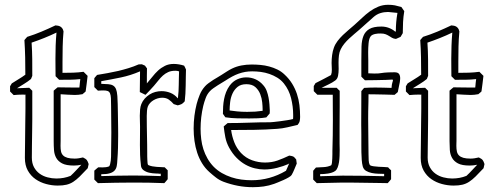

<svg xmlns="http://www.w3.org/2000/svg" viewBox="-20 -758 2064 810"><path d="M22.5 -372.1V-394Q24.4 -397 26.1 -400.1Q27.8 -403.3 29.8 -406.2Q42.5 -414.6 58.1 -423.8Q73.7 -433.1 86.9 -442.9Q86.9 -480 86.2 -516.1Q85.4 -552.2 83 -588.9Q85.9 -592.8 88.9 -595.9Q91.8 -599.1 94.7 -602.5Q126 -612.3 155 -624.5Q184.1 -636.7 213.9 -650.9Q218.8 -650.4 223.9 -649.7Q229 -648.9 233.6 -646.5Q238.3 -644 242.2 -639.2Q246.1 -634.3 248 -625.5Q245.1 -593.3 244.4 -561.5Q243.7 -529.8 243.7 -497.6V-450.7Q266.1 -450.7 288.1 -451.4Q310.1 -452.1 332.5 -455.1Q341.3 -446.8 349.6 -438Q347.7 -421.4 345.7 -405Q343.8 -388.7 341.3 -372.1Q337.9 -369.1 334.7 -366.2Q331.5 -363.3 327.6 -360.4H326.2Q311 -357.4 295.4 -357.4Q280.3 -357.4 265.4 -358.6Q250.5 -359.9 235.8 -360.4V-163.6Q235.8 -159.2 235.6 -153.8Q235.4 -148.4 235.4 -142.6Q235.4 -128.9 237.5 -118.9Q239.7 -108.9 246.3 -102.3Q252.9 -95.7 264.6 -92.3Q276.4 -88.9 294.9 -88.9Q303.7 -88.9 312.5 -90.3Q321.3 -91.8 330.1 -93.8Q336.4 -90.8 340.3 -88.1Q344.2 -85.4 346.4 -82.5Q348.6 -79.6 350.3 -75.7Q352.1 -71.8 354 -65.9Q353 -61.5 352.1 -57.1Q351.1 -52.7 350.1 -48.3Q330.6 -27.3 316.4 -13.4Q302.2 0.5 289.1 9Q275.9 17.6 260.7 21.2Q245.6 24.9 223.6 24.9Q199.2 24.9 174.6 18.3Q149.9 11.7 129.9 -2.2Q109.9 -16.1 97.4 -38.3Q85 -60.5 85 -91.8Q85 -97.2 85.2 -113.8Q85.4 -130.4 85.7 -152.6Q85.9 -174.8 86.2 -199.5Q86.4 -224.1 86.7 -245.4Q86.9 -266.6 87.2 -281.7Q87.4 -296.9 87.4 -299.8V-358.4Q92.8 -358.4 87.4 -358.6Q82 -358.9 74.7 -358.9Q65.4 -358.9 56.4 -358.4Q47.4 -357.9 37.6 -356.9ZM103.5 -387.7Q109.4 -380.9 116.2 -375V-254.4Q116.2 -249.5 116 -237.1Q115.7 -224.6 115.7 -208.3Q115.7 -191.9 115.2 -173.8Q114.7 -155.8 114.7 -139.4Q114.7 -123 114.5 -110.6Q114.3 -98.1 114.3 -93.3Q114.3 -69.3 123.5 -52.5Q132.8 -35.6 147.5 -25.1Q162.1 -14.6 180.7 -9.8Q199.2 -4.9 217.8 -4.9Q250 -4.9 277.8 -16.1Q290 -27.3 301 -39.3Q312 -51.3 323.2 -63Q308.1 -59.6 291.5 -59.6Q259.3 -59.6 242.2 -68.6Q225.1 -77.6 217 -92.3Q209 -106.9 207.8 -125.2Q206.5 -143.6 206.5 -162.1V-375.5Q210.4 -379.4 214.6 -382.6Q218.8 -385.7 223.1 -389.6Q247.1 -389.2 270.3 -388.9Q293.5 -388.7 314.9 -388.7Q315.9 -396.5 316.2 -400.1Q316.4 -403.8 316.7 -406.5Q316.9 -409.2 317.4 -412.8Q317.9 -416.5 318.8 -424.3Q296.4 -421.9 274.2 -421.6Q252 -421.4 229.5 -421.4L214.4 -436.5Q214.4 -455.1 214.1 -473.4Q213.9 -491.7 213.9 -510.3Q213.9 -538.1 214.8 -565.4Q215.8 -592.8 218.3 -620.6Q191.9 -607.9 166.3 -597.7Q140.6 -587.4 113.3 -578.1Q115.7 -542.5 116 -507.8Q116.2 -473.1 116.2 -438Q114.7 -434.6 113.5 -431.4Q112.3 -428.2 110.8 -424.8Q97.2 -413.6 81.8 -404.3Q66.4 -395 51.8 -385.7Z M687.5 -39.6V-2Q683.6 2.4 680.4 6.6Q677.2 10.7 673.3 14.6Q640.6 13.2 608.2 12.7Q575.7 12.2 543 12.2Q505.4 12.2 468 12.9Q430.7 13.7 393.1 14.6L377.9 -0.5V-38.1Q381.8 -42 386 -45.2Q390.1 -48.3 394.5 -52.2Q398.9 -52.2 403.6 -52Q408.2 -51.8 413.1 -51.8Q419.9 -51.8 427 -52.7Q434.1 -53.7 440.4 -56.2Q442.9 -59.1 444.6 -65.7Q446.3 -72.3 447.3 -80.3Q448.2 -88.4 448.5 -96.9Q448.7 -105.5 448.7 -112.8Q448.7 -135.3 449.2 -155.5Q449.7 -175.8 449.7 -197.8Q449.7 -226.1 449.2 -252.9Q448.7 -279.8 448.7 -309.1Q448.7 -330.6 448 -343.8Q447.3 -356.9 444.1 -364.3Q440.9 -371.6 434.3 -374Q427.7 -376.5 416 -376.5Q411.1 -376.5 405.5 -376.2Q399.9 -376 393.1 -375.5L377.9 -390.6V-428.2Q380.9 -432.1 383.8 -435.3Q386.7 -438.5 389.6 -441.9Q412.6 -445.8 434.8 -449.7Q457 -453.6 478.8 -458.7Q500.5 -463.9 522.2 -470.5Q543.9 -477.1 564.9 -486.3Q568.4 -486.3 571.8 -486.6Q575.2 -486.8 578.6 -486.8L591.8 -481Q594.2 -478 595.9 -475.1Q597.7 -472.2 600.1 -469.7Q599.6 -453.6 599.6 -437.7Q599.6 -421.9 599.6 -406.2Q611.3 -419.4 622.6 -433.8Q633.8 -448.2 646.7 -460.2Q659.7 -472.2 675.8 -480.2Q691.9 -488.3 712.9 -488.3Q724.1 -488.3 735.4 -486.3Q746.6 -484.4 756.8 -481Q759.3 -477.1 761 -472.9Q762.7 -468.8 764.6 -464.8Q764.2 -450.2 763.9 -433.1Q763.7 -416 763.4 -398.2Q763.2 -380.4 762.2 -363Q761.2 -345.7 759.3 -330.6Q751.5 -321.3 745.4 -318.6Q739.3 -315.9 730 -313.5Q725.6 -314.9 721.2 -316.2Q716.8 -317.4 712.9 -318.8Q703.1 -330.1 692.1 -337.9Q681.2 -345.7 664.1 -345.7Q654.8 -345.7 645.5 -343Q636.2 -340.3 627.9 -335.4Q619.6 -330.6 613.3 -323.7Q606.9 -316.9 603.5 -308.1Q601.1 -301.3 600.1 -290.8Q599.1 -280.3 599.1 -269Q599.1 -245.1 599.4 -224.9Q599.6 -204.6 600.1 -185.8Q600.6 -167 600.8 -148.7Q601.1 -130.4 601.1 -109.9Q601.1 -106 601.1 -98.6Q601.1 -91.3 601.6 -83.7Q602.1 -76.2 602.5 -70.3Q603 -64.5 604.5 -63L606 -61.5Q613.3 -58.1 622.3 -56.4Q631.3 -54.7 640.9 -54Q650.4 -53.2 659.2 -53Q668 -52.7 674.8 -52.2ZM653.8 -24.9Q649.9 -25.9 637 -26.1Q624 -26.4 610.1 -29.3Q596.2 -32.2 585.2 -40.3Q574.2 -48.3 574.2 -64.5Q571.8 -84 571 -104.5Q570.3 -125 570.3 -146.5Q570.3 -166 570.6 -185.5Q570.8 -205.1 570.8 -223.6Q570.8 -232.9 570.3 -245.1Q569.8 -257.3 569.8 -270Q569.8 -283.2 571 -296.1Q572.3 -309.1 576.2 -318.8Q581.5 -332 590.8 -342.3Q600.1 -352.5 611.3 -359.6Q622.6 -366.7 635.5 -370.1Q648.4 -373.5 661.6 -373.5Q680.7 -373.5 698.5 -366.5Q716.3 -359.4 729.5 -343.8L730.5 -343.3Q732.4 -358.4 733.2 -372.3Q733.9 -386.2 734.1 -400.1Q734.4 -414.1 734.6 -428Q734.9 -441.9 735.4 -457Q731.4 -458.5 727.5 -459Q723.6 -459.5 719.7 -459.5Q702.1 -459.5 689.7 -453.9Q677.2 -448.2 667.2 -439.2Q657.2 -430.2 648.4 -418.9Q639.6 -407.7 629.4 -396Q621.1 -386.2 612.1 -377Q603 -367.7 593.8 -357.9Q587.9 -360.8 581.8 -363.8Q575.7 -366.7 569.8 -369.6Q570.3 -391.6 570.3 -413.3Q570.3 -435.1 570.8 -457Q531.2 -439.9 490.5 -431.4Q449.7 -422.9 407.2 -415.5V-404.3Q424.3 -403.8 436.8 -402.8Q449.2 -401.9 457.3 -397Q465.3 -392.1 469.5 -382.1Q473.6 -372.1 475.1 -353L476.6 -319.3Q476.6 -318.4 476.8 -308.1Q477.1 -297.9 477.3 -283Q477.5 -268.1 477.8 -251.2Q478 -234.4 478.3 -219.5Q478.5 -204.6 478.5 -194.6Q478.5 -184.6 478.5 -183.6Q478.5 -158.7 477.8 -133.5Q477.1 -108.4 475.1 -83.5Q474.6 -68.8 472.4 -57.4Q470.2 -45.9 463.1 -38.3Q456.1 -30.8 442.9 -26.9Q429.7 -22.9 407.2 -22.9V-15.1Q441.4 -16.1 475.1 -16.8Q508.8 -17.6 543 -17.6Q572.3 -17.6 600.8 -16.8Q629.4 -16.1 658.2 -15.1V-25.4Z M1087.9 -298.3Q1087.9 -308.6 1086.2 -326.2Q1084.5 -343.8 1077.9 -360.8Q1071.3 -377.9 1057.6 -390.4Q1043.9 -402.8 1019.5 -402.8Q996.1 -402.8 982.2 -391.4Q968.3 -379.9 960.7 -363Q953.1 -346.2 950.9 -326.9Q948.7 -307.6 948.7 -292Q960.4 -290 980 -288.1Q999.5 -286.1 1022.5 -286.1Q1043 -286.1 1056.9 -287.1Q1070.8 -288.1 1087.9 -290.5ZM1103.5 -262.7Q1085.9 -259.8 1067.9 -259Q1049.8 -258.3 1031.7 -258.3Q1006.3 -258.3 981.2 -258.8Q956.1 -259.3 930.7 -263.2L920.4 -277.8Q920.4 -293.5 921.4 -309.1Q922.4 -324.7 925.3 -339.8Q928.2 -355 933.8 -369.4Q939.5 -383.8 948.7 -396.5Q961.9 -414.6 980.5 -423.1Q999 -431.6 1019 -431.6Q1040 -431.6 1058.3 -423.3Q1076.7 -415 1090.3 -398.9Q1100.1 -388.2 1105.2 -374.3Q1110.4 -360.4 1113 -345.9Q1115.7 -331.5 1116.7 -317.6Q1117.7 -303.7 1118.2 -292Q1118.2 -288.1 1117.9 -282.2Q1117.7 -276.4 1117.2 -276.4Q1117.2 -280.3 1117.7 -282.2V-279.3ZM1231.9 -67.9Q1226.6 -55.7 1221.7 -43.5Q1216.8 -31.2 1210.4 -20Q1208 -15.6 1198 -9.8Q1188 -3.9 1175.8 1.5Q1163.6 6.8 1152.3 11.5Q1141.1 16.1 1136.7 17.6Q1114.7 25.4 1092.5 28.6Q1070.3 31.7 1046.9 31.7Q1015.1 31.7 984.1 25.9Q953.1 20 922.9 8.8Q905.3 2 891.4 -8.8Q877.4 -19.5 863.3 -32.2Q845.2 -48.3 832.5 -69.1Q819.8 -89.8 812 -113.5Q804.2 -137.2 800.5 -163.3Q796.9 -189.5 796.9 -215.8Q796.9 -243.7 800.3 -270Q803.7 -296.4 809.6 -319.3Q814.9 -339.4 822.8 -358.6Q830.6 -377.9 844.7 -393.6Q850.1 -399.9 859.6 -407Q869.1 -414.1 879.4 -420.7Q889.6 -427.2 899.2 -432.6Q908.7 -438 913.6 -441.4Q924.8 -448.2 935.8 -455.6Q946.8 -462.9 959 -468.8Q978 -478 998.8 -481.9Q1019.5 -485.8 1041.5 -485.8Q1060.1 -485.8 1078.9 -484.1Q1097.7 -482.4 1115.7 -477.5Q1133.8 -472.7 1150.4 -464.6Q1167 -456.5 1180.2 -443.8Q1199.7 -425.8 1212.4 -405Q1225.1 -384.3 1232.7 -361.6Q1240.2 -338.9 1243.2 -314.5Q1246.1 -290 1246.1 -264.6Q1246.1 -255.9 1244.4 -247.6Q1242.7 -239.3 1235.4 -231Q1213.9 -226.1 1192.1 -220.9Q1170.4 -215.8 1148.4 -214.4Q1100.1 -210.9 1051.8 -210.2Q1003.4 -209.5 955.1 -209.5Q958.5 -183.1 968.3 -158Q978 -132.8 996.6 -112.8Q1017.1 -91.3 1043.7 -81.8Q1070.3 -72.3 1098.1 -72.3Q1126.5 -72.3 1150.6 -80.8Q1174.8 -89.4 1200.2 -101.6Q1205.6 -100.6 1209.2 -100.1Q1212.9 -99.6 1216.1 -98.1Q1219.2 -96.7 1222.2 -93.8Q1225.1 -90.8 1229.5 -85.4ZM1196.3 -65.9Q1176.8 -57.1 1149.2 -50Q1121.6 -43 1094.7 -43Q1075.7 -43 1055.2 -47.9Q1034.7 -52.7 1015.4 -63.5Q996.1 -74.2 978.5 -91.8Q960.9 -109.4 946.8 -134.8Q935.1 -156.2 930.7 -178.7Q926.3 -201.2 923.8 -224.6Q927.7 -228.5 931.9 -231.7Q936 -234.9 940.4 -238.8Q985.4 -238.8 1030 -240.5Q1074.7 -242.2 1119.6 -242.2Q1122.6 -242.2 1134.5 -243.4Q1146.5 -244.6 1161.9 -246.6Q1177.2 -248.5 1192.4 -251Q1207.5 -253.4 1216.3 -255.9Q1216.8 -262.2 1216.8 -264.4Q1216.8 -266.6 1216.8 -273.4Q1216.8 -308.6 1208 -343.8Q1199.2 -378.9 1177.7 -405.8Q1166 -420.4 1150.1 -430.2Q1134.3 -439.9 1116.7 -446Q1099.1 -452.1 1080.3 -454.6Q1061.5 -457 1043.9 -457Q1028.3 -457 1014.4 -454.6Q1000.5 -452.1 986.8 -447.3Q973.1 -442.4 959.5 -435.1Q945.8 -427.7 930.2 -417.5Q924.3 -413.6 915.8 -408.7Q907.2 -403.8 898.2 -397.9Q889.2 -392.1 880.4 -386Q871.6 -379.9 865.7 -373.5Q854 -361.3 847.7 -344.2Q841.3 -327.1 837.4 -311Q826.2 -263.7 826.2 -214.8Q826.2 -192.9 828.9 -170.9Q831.5 -148.9 838.1 -128.4Q844.7 -107.9 855.5 -89.1Q866.2 -70.3 881.8 -54.2Q897.5 -38.6 916.3 -27.8Q935.1 -17.1 955.6 -10.3Q976.1 -3.4 998 -0.5Q1020 2.4 1041.5 2.4Q1118.7 2.4 1186.5 -37.6Q1189 -43 1190.4 -46.4Q1191.9 -49.8 1193.4 -53.2Q1194.8 -56.6 1196.3 -60.1Q1197.8 -63.5 1200.2 -68.8Z M1301.3 -0.5V-37.6Q1304.2 -41.5 1307.1 -44.7Q1310.1 -47.9 1313 -51.3Q1328.1 -52.2 1345.2 -53Q1362.3 -53.7 1377 -60.5Q1379.4 -63 1380.4 -71.3Q1381.3 -79.6 1381.8 -89.1Q1382.3 -98.6 1382.3 -107.7Q1382.3 -116.7 1382.3 -120.6Q1383.3 -153.8 1383.8 -186.5Q1384.3 -219.2 1384.3 -252.9Q1384.3 -279.3 1384 -305.7Q1383.8 -332 1383.8 -358.4H1318.8L1303.7 -373.5V-395Q1305.7 -397.9 1307.4 -401.1Q1309.1 -404.3 1311 -407.2Q1327.6 -415.5 1344 -424.1Q1360.4 -432.6 1376.5 -441.4Q1378.4 -446.3 1379.2 -451.9Q1379.9 -457.5 1379.9 -463.4Q1379.9 -471.2 1379.4 -478.5Q1378.9 -485.8 1378.9 -492.2Q1378.9 -508.3 1381.1 -525.4Q1383.3 -542.5 1388.7 -557.1Q1394 -571.8 1404.1 -585Q1414.1 -598.1 1426.3 -609.9Q1438.5 -621.6 1451.2 -632.3Q1463.9 -643.1 1475.1 -652.8Q1491.7 -667.5 1507.6 -682.6Q1523.4 -697.8 1540.3 -710Q1557.1 -722.2 1576.2 -730Q1595.2 -737.8 1617.7 -737.8Q1633.8 -737.8 1646 -735.4Q1658.2 -732.9 1673.3 -728.5Q1676.3 -724.1 1679.4 -719.7Q1682.6 -715.3 1685.5 -710.9Q1681.6 -687.5 1680.4 -664.6Q1679.2 -641.6 1679.2 -618.2Q1673.8 -609.9 1669.9 -602.5Q1665 -600.1 1660.2 -598.1Q1655.3 -596.2 1650.4 -593.8Q1640.1 -594.7 1633.8 -598.6Q1627.4 -602.5 1621.1 -606.4Q1614.7 -610.4 1606.9 -613.5Q1599.1 -616.7 1585.9 -616.7Q1581.1 -616.7 1575 -616.5Q1568.8 -616.2 1562.5 -614.7Q1556.2 -613.3 1550.8 -610.6Q1545.4 -607.9 1542.5 -603Q1536.6 -593.8 1534.9 -575Q1533.2 -556.2 1533.2 -537.6Q1533.2 -527.3 1533.4 -518.6Q1533.7 -509.8 1533.7 -503.9V-448.7Q1549.3 -447.8 1559.1 -447.8Q1568.8 -447.8 1575.9 -448.2Q1583 -448.7 1588.4 -449.7Q1593.8 -450.7 1600.8 -451.4Q1607.9 -452.1 1618.2 -452.6Q1628.4 -453.1 1644.5 -453.1Q1659.2 -453.1 1664.1 -445.1Q1668.9 -437 1668.2 -424.6Q1667.5 -412.1 1663.8 -397.5Q1660.2 -382.8 1658.2 -369.6Q1654.8 -366.7 1651.6 -363.8Q1648.4 -360.8 1644.5 -357.9Q1624 -358.4 1603.8 -359.1Q1583.5 -359.9 1563 -359.9Q1549.3 -359.9 1542.7 -360.1Q1536.1 -360.4 1534.7 -360.4Q1534.7 -342.3 1534.4 -330.8Q1534.2 -319.3 1533.9 -309.1Q1533.7 -298.8 1533.4 -287.4Q1533.2 -275.9 1533.2 -257.8Q1533.2 -219.7 1533.9 -182.9Q1534.7 -146 1534.7 -107.4Q1534.7 -94.2 1535.4 -81.8Q1536.1 -69.3 1539.6 -63L1542.5 -60.1Q1547.4 -57.6 1557.1 -56.4Q1566.9 -55.2 1577.9 -54.4Q1588.9 -53.7 1599.6 -53.5Q1610.4 -53.2 1617.2 -52.2Q1623 -45.4 1629.9 -39.6V-2Q1626 2.4 1622.8 6.6Q1619.6 10.7 1615.7 14.6Q1596.7 14.2 1573.5 13.9Q1550.3 13.7 1525.4 13.2Q1500.5 12.7 1475.1 12.5Q1449.7 12.2 1425.8 12.2Q1397.9 12.2 1371.1 13.4Q1344.2 14.6 1316.4 14.6ZM1425.8 -17.1Q1469.7 -17.1 1515.1 -16.4Q1560.5 -15.6 1600.6 -14.6V-24.4Q1590.3 -24.9 1576.2 -25.1Q1562 -25.4 1548.6 -28.1Q1535.2 -30.8 1524.4 -37.1Q1513.7 -43.5 1510.3 -56.2Q1507.3 -67.4 1506.1 -83.3Q1504.9 -99.1 1504.6 -116Q1504.4 -132.8 1504.4 -148.9Q1504.4 -165 1504.4 -176.8Q1504.4 -179.7 1504.4 -189.2Q1504.4 -198.7 1504.2 -209.7Q1503.9 -220.7 1503.9 -230.2Q1503.9 -239.7 1503.9 -242.7Q1503.9 -275.9 1504.2 -308.3Q1504.4 -340.8 1504.4 -373.5Q1507.3 -377.4 1510.3 -380.6Q1513.2 -383.8 1516.1 -387.2Q1539.6 -388.7 1563 -388.7Q1580.1 -388.7 1597.4 -388.2Q1614.7 -387.7 1631.8 -387.2Q1632.8 -402.8 1635.5 -410.4Q1638.2 -418 1637.7 -420.4Q1637.2 -422.9 1631.1 -422.1Q1625 -421.4 1607.9 -420.9Q1585.9 -419.9 1564 -419.9Q1542 -419.9 1519.5 -419.4L1504.4 -434.6V-502.4Q1504.4 -535.2 1505.1 -561.5Q1505.9 -587.9 1513.4 -606.7Q1521 -625.5 1538.3 -635.7Q1555.7 -646 1588.9 -646Q1605.5 -646 1620.4 -640.4Q1635.3 -634.8 1647.5 -624.5Q1648.4 -625 1648.7 -625Q1648.9 -625 1649.9 -625.5Q1649.9 -637.2 1650.4 -646.5Q1650.9 -655.8 1651.6 -664.8Q1652.3 -673.8 1653.6 -683.1Q1654.8 -692.4 1656.7 -703.6L1617.2 -707.5Q1600.1 -707.5 1584.5 -702.6Q1568.8 -697.8 1554.7 -685.1Q1552.7 -683.1 1543.9 -675.3Q1535.2 -667.5 1525.1 -658.7Q1515.1 -649.9 1506.6 -642.1Q1498 -634.3 1495.6 -632.3Q1485.4 -623.5 1474.4 -614.3Q1463.4 -605 1452.6 -595Q1441.9 -585 1432.9 -574Q1423.8 -563 1417.5 -550.3Q1411.6 -538.6 1409.9 -524.2Q1408.2 -509.8 1408.2 -494.6Q1408.2 -487.8 1408.4 -481Q1408.7 -474.1 1408.7 -467.3Q1408.7 -451.2 1406.2 -438.5Q1403.8 -425.8 1395 -418.9Q1381.8 -409.2 1366.5 -402.1Q1351.1 -395 1336.9 -387.7H1400.4Q1406.2 -380.9 1413.1 -375Q1413.1 -368.7 1413.1 -351.3Q1413.1 -334 1413.1 -311.5Q1413.1 -289.1 1412.8 -263.9Q1412.6 -238.8 1412.6 -216.3Q1412.6 -193.8 1412.6 -176.8Q1412.6 -159.7 1412.6 -152.8Q1412.6 -147.5 1412.8 -140.6Q1413.1 -133.8 1413.1 -126Q1413.1 -113.8 1412.6 -100.1Q1412.1 -86.4 1410.2 -74Q1408.2 -61.5 1404.5 -51.8Q1400.9 -42 1394.5 -37.1Q1388.7 -32.7 1380.6 -30Q1372.6 -27.3 1363.8 -25.9Q1355 -24.4 1346.2 -23.9Q1337.4 -23.4 1330.6 -23.4V-14.6Z M1692.4 -372.1V-394Q1694.3 -397 1696 -400.1Q1697.8 -403.3 1699.7 -406.2Q1712.4 -414.6 1728 -423.8Q1743.7 -433.1 1756.8 -442.9Q1756.8 -480 1756.1 -516.1Q1755.4 -552.2 1752.9 -588.9Q1755.9 -592.8 1758.8 -595.9Q1761.7 -599.1 1764.6 -602.5Q1795.9 -612.3 1825 -624.5Q1854 -636.7 1883.8 -650.9Q1888.7 -650.4 1893.8 -649.7Q1898.9 -648.9 1903.6 -646.5Q1908.2 -644 1912.1 -639.2Q1916 -634.3 1918 -625.5Q1915 -593.3 1914.3 -561.5Q1913.6 -529.8 1913.6 -497.6V-450.7Q1936 -450.7 1958 -451.4Q1980 -452.1 2002.4 -455.1Q2011.2 -446.8 2019.5 -438Q2017.6 -421.4 2015.6 -405Q2013.7 -388.7 2011.2 -372.1Q2007.8 -369.1 2004.6 -366.2Q2001.5 -363.3 1997.6 -360.4H1996.1Q1981 -357.4 1965.3 -357.4Q1950.2 -357.4 1935.3 -358.6Q1920.4 -359.9 1905.8 -360.4V-163.6Q1905.8 -159.2 1905.5 -153.8Q1905.3 -148.4 1905.3 -142.6Q1905.3 -128.9 1907.5 -118.9Q1909.7 -108.9 1916.3 -102.3Q1922.9 -95.7 1934.6 -92.3Q1946.3 -88.9 1964.8 -88.9Q1973.6 -88.9 1982.4 -90.3Q1991.2 -91.8 2000 -93.8Q2006.3 -90.8 2010.3 -88.1Q2014.2 -85.4 2016.4 -82.5Q2018.6 -79.6 2020.3 -75.7Q2022 -71.8 2023.9 -65.9Q2022.9 -61.5 2022 -57.1Q2021 -52.7 2020 -48.3Q2000.5 -27.3 1986.3 -13.4Q1972.2 0.5 1959 9Q1945.8 17.6 1930.7 21.2Q1915.5 24.9 1893.6 24.9Q1869.1 24.9 1844.5 18.3Q1819.8 11.7 1799.8 -2.2Q1779.8 -16.1 1767.3 -38.3Q1754.9 -60.5 1754.9 -91.8Q1754.9 -97.2 1755.1 -113.8Q1755.4 -130.4 1755.6 -152.6Q1755.9 -174.8 1756.1 -199.5Q1756.3 -224.1 1756.6 -245.4Q1756.8 -266.6 1757.1 -281.7Q1757.3 -296.9 1757.3 -299.8V-358.4Q1762.7 -358.4 1757.3 -358.6Q1752 -358.9 1744.6 -358.9Q1735.4 -358.9 1726.3 -358.4Q1717.3 -357.9 1707.5 -356.9ZM1773.4 -387.7Q1779.3 -380.9 1786.1 -375V-254.4Q1786.1 -249.5 1785.9 -237.1Q1785.6 -224.6 1785.6 -208.3Q1785.6 -191.9 1785.2 -173.8Q1784.7 -155.8 1784.7 -139.4Q1784.7 -123 1784.4 -110.6Q1784.2 -98.1 1784.2 -93.3Q1784.2 -69.3 1793.5 -52.5Q1802.7 -35.6 1817.4 -25.1Q1832 -14.6 1850.6 -9.8Q1869.1 -4.9 1887.7 -4.9Q1919.9 -4.9 1947.8 -16.1Q1960 -27.3 1970.9 -39.3Q1981.9 -51.3 1993.2 -63Q1978 -59.6 1961.4 -59.6Q1929.2 -59.6 1912.1 -68.6Q1895 -77.6 1887 -92.3Q1878.9 -106.9 1877.7 -125.2Q1876.5 -143.6 1876.5 -162.1V-375.5Q1880.4 -379.4 1884.5 -382.6Q1888.7 -385.7 1893.1 -389.6Q1917 -389.2 1940.2 -388.9Q1963.4 -388.7 1984.9 -388.7Q1985.8 -396.5 1986.1 -400.1Q1986.3 -403.8 1986.6 -406.5Q1986.8 -409.2 1987.3 -412.8Q1987.8 -416.5 1988.8 -424.3Q1966.3 -421.9 1944.1 -421.6Q1921.9 -421.4 1899.4 -421.4L1884.3 -436.5Q1884.3 -455.1 1884 -473.4Q1883.8 -491.7 1883.8 -510.3Q1883.8 -538.1 1884.8 -565.4Q1885.7 -592.8 1888.2 -620.6Q1861.8 -607.9 1836.2 -597.7Q1810.5 -587.4 1783.2 -578.1Q1785.6 -542.5 1785.9 -507.8Q1786.1 -473.1 1786.1 -438Q1784.7 -434.6 1783.4 -431.4Q1782.2 -428.2 1780.8 -424.8Q1767.1 -413.6 1751.7 -404.3Q1736.3 -395 1721.7 -385.7Z"/></svg>

Font: XB Kayhan Pook
Style: Regular
Weight: 700
Designer: Behnam
Foundry: Irmug
Version: Version 7.300 2009